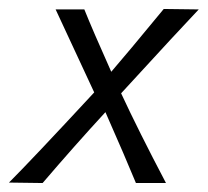

<svg xmlns="http://www.w3.org/2000/svg" viewBox="-44 -408 463 428"><path d="M321 -388 399 -387Q359 -345 226 -200Q265 -116 326 0H259Q236 -56 191 -158Q122 -83 51 0L-24 -1Q28 -53 166 -202Q149 -239 80 -387H144Q162 -342 204 -248Q237 -286 321 -388Z"/></svg>

Font: GFS Neohellenic Rg
Style: Italic
Weight: 400
Italic angle: -12°
Designer: Takis Katsoulidis and George D. Matthiopoulos
Foundry: Takis Katsoulidis and George D. Matthiopoulos
Version: Version 1.0